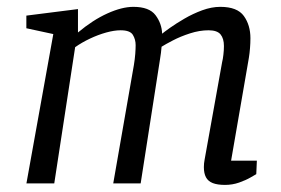

<svg xmlns="http://www.w3.org/2000/svg" viewBox="-20 -533 818 558"><path d="M633.8 4.4Q612.1 4.4 598.4 -0.9Q584.7 -6.3 578.6 -17.8Q572.5 -29.2 572.5 -47.2Q572.5 -52.7 573 -58.1Q573.4 -63.6 574.6 -68.8L625.7 -353.2Q627.7 -360.6 629.2 -373.7Q630.8 -386.7 630.8 -399.2Q630.8 -420.9 621 -433Q611.1 -445 586.1 -445Q559.9 -445 532.2 -436Q504.6 -427.1 482.6 -415.6Q460.6 -404.2 449.6 -397.2Q448.5 -387.2 447.8 -379.6Q447 -372 445 -360.6L388.8 0H309.1L369.1 -343.8Q372 -361.5 373.1 -376.4Q374.2 -391.2 374.2 -401.8Q374.2 -418.4 366.1 -431.7Q358 -445 330.6 -445Q312 -445 288.6 -438.5Q265.2 -432 241.7 -420.9Q218.1 -409.8 198.4 -395.9L137.7 0H56.8L134.9 -434L56.6 -450.9V-487.6L206.6 -506.6V-438.6Q249.9 -474.9 292.2 -494Q334.5 -513.1 367.6 -513.1Q413.8 -513.1 432 -488.9Q450.2 -464.6 451.2 -435.1Q456.9 -439.9 474.3 -452.3Q491.8 -464.7 516 -478.8Q540.3 -493 567.6 -503.1Q594.9 -513.1 620.3 -513.1Q669.7 -513.1 688.8 -486.4Q707.8 -459.8 707.8 -422Q707.8 -407.9 706.6 -393.3Q705.5 -378.7 703.4 -365.7Q701.3 -352.7 699.3 -341.8L651.6 -66H726.5L724.8 -26.9Q721.9 -25.3 708.2 -17.3Q694.4 -9.3 674.9 -2.4Q655.4 4.4 633.8 4.4Z"/></svg>

Font: Faustina Light
Style: Italic
Weight: 300
Italic angle: -8°
Designer: Alfonso Garcia
Foundry: http://www.omnibus-type.com
Version: Version 1.200